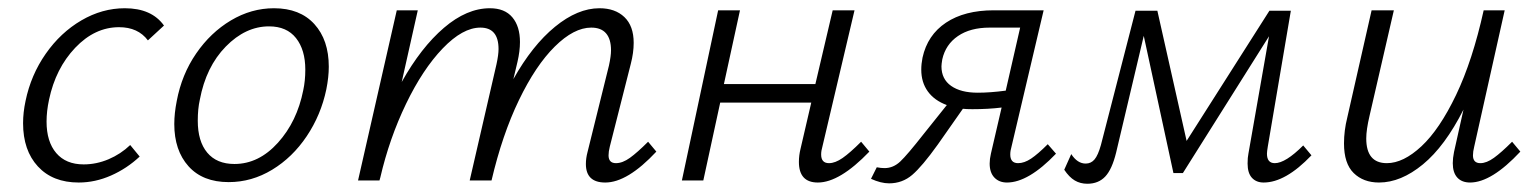

<svg xmlns="http://www.w3.org/2000/svg" viewBox="-20 -438 3736 466"><path d="M269 -372Q210 -372 162.5 -322Q115 -272 99 -196Q93 -168 93 -143Q93 -94 116.5 -66.5Q140 -39 183 -39Q214 -39 243.5 -51.5Q273 -64 296 -86L319 -58Q288 -29 249.5 -12Q211 5 171 5Q108 5 72 -34Q36 -73 36 -139Q36 -165 42 -193Q55 -256 91 -307.5Q127 -359 177.5 -388.5Q228 -418 283 -418Q348 -418 378 -376L339 -340Q315 -372 269 -372Z M403 -137Q403 -163 409 -193Q421 -257 456 -308Q491 -359 540.5 -388.5Q590 -418 645 -418Q708 -418 743 -379.5Q778 -341 778 -276Q778 -251 772 -221Q759 -159 724.5 -107.5Q690 -56 640.5 -26Q591 4 535 4Q472 4 437.5 -34.5Q403 -73 403 -137ZM716 -219Q721 -242 721 -269Q721 -317 698.5 -345.5Q676 -374 633 -374Q576 -374 528 -325Q480 -276 465 -196Q460 -174 460 -145Q460 -95 483 -67.5Q506 -40 549 -40Q608 -40 654.5 -91.5Q701 -143 716 -219Z M1573 -70Q1503 5 1449 5Q1402 5 1402 -40Q1402 -54 1406 -69L1458 -279Q1463 -302 1463 -316Q1463 -343 1451 -357Q1439 -371 1415 -371Q1373 -371 1326.5 -325Q1280 -279 1239.5 -195Q1199 -111 1173 0H1120L1185 -282Q1190 -305 1190 -319Q1190 -371 1146 -371Q1103 -371 1054.5 -320.5Q1006 -270 965.5 -186Q925 -102 903 -7L901 0H849L943 -413H994L955 -239Q1002 -323 1057.5 -370.5Q1113 -418 1169 -418Q1205 -418 1223.5 -396Q1242 -374 1242 -336Q1242 -314 1236 -288L1226 -246Q1272 -328 1327 -373Q1382 -418 1435 -418Q1473 -418 1495.5 -396.5Q1518 -375 1518 -334Q1518 -310 1511 -283L1460 -82Q1457 -70 1457 -61Q1457 -42 1475 -42Q1491 -42 1509 -55Q1527 -68 1553 -94Z M2090 -70Q2018 5 1965 5Q1919 5 1919 -45Q1919 -61 1923 -77L1949 -189H1728L1687 0H1635L1723 -413H1776L1737 -234H1959L2001 -413H2054L1976 -82Q1973 -72 1973 -63Q1973 -42 1992 -42Q2007 -42 2025 -54.5Q2043 -67 2070 -94Z M2543 -65Q2476 5 2424 5Q2405 5 2393.5 -7Q2382 -19 2382 -41Q2382 -52 2385 -65L2411 -177Q2379 -173 2340 -173Q2325 -173 2317 -174L2256 -87Q2218 -34 2194 -13.5Q2170 7 2138 7Q2118 7 2094 -4L2108 -32Q2118 -30 2127 -30Q2148 -30 2165 -46Q2182 -62 2222 -113L2278 -183Q2248 -194 2232 -216Q2216 -238 2216 -269Q2216 -283 2219 -298Q2231 -353 2276 -383Q2321 -413 2392 -413H2513L2435 -82Q2432 -72 2432 -63Q2432 -42 2451 -42Q2466 -42 2482.5 -53Q2499 -64 2523 -88ZM2421 -218 2456 -371H2382Q2335 -371 2305 -350.5Q2275 -330 2267 -294Q2265 -282 2265 -277Q2265 -246 2288.5 -229.5Q2312 -213 2353 -213Q2383 -213 2421 -218Z M3163 -61Q3100 5 3047 5Q3029 5 3018.5 -6.5Q3008 -18 3008 -41Q3008 -56 3010 -65L3060 -350L2851 -18H2828L2756 -351L2689 -68Q2679 -27 2662.5 -9.5Q2646 8 2619 8Q2602 8 2588.5 0Q2575 -8 2563 -26L2580 -64Q2595 -41 2615 -41Q2628 -41 2636.5 -51Q2645 -61 2652 -86L2736 -412H2789L2860 -96L3061 -412H3113L3057 -82Q3055 -70 3055 -65Q3055 -42 3074 -42Q3100 -42 3143 -85Z M3670 -70Q3600 5 3548 5Q3528 5 3517 -7Q3506 -19 3506 -42Q3506 -54 3509 -69L3532 -172Q3487 -83 3433.5 -39Q3380 5 3327 5Q3289 5 3265.5 -18Q3242 -41 3242 -90Q3242 -121 3250 -153L3309 -413H3363L3304 -157Q3296 -123 3296 -102Q3296 -42 3346 -42Q3386 -42 3430 -83Q3474 -124 3514 -207.5Q3554 -291 3581 -413H3632L3558 -82Q3555 -70 3555 -61Q3555 -42 3573 -42Q3588 -42 3606 -55Q3624 -68 3650 -94Z"/></svg>

Font: Ysabeau Infant Semilight
Style: Italic
Weight: 300
Italic angle: -12°
Designer: Christian Thalmann (Catharsis Fonts)
Version: Version 0.003